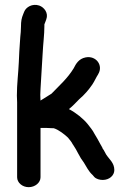

<svg xmlns="http://www.w3.org/2000/svg" viewBox="-20 -729 544 796"><path d="M148 -360.1V-360.5C150 -404.5 154.7 -462.7 157 -510.3C158.6 -545.1 164 -585.5 164 -620V-627.9C165.7 -633.1 170 -642.2 171.8 -648.5C181.9 -675.5 163.1 -698.7 142.7 -706C113.8 -715.6 87.7 -699.2 80.4 -680.7L76.5 -671C69.2 -653.7 67 -640.9 67 -619C67 -613.8 66.7 -606.1 66 -595.8C63 -569.8 62.4 -542.7 60 -514.8L58 -471C55.9 -423.4 50 -381.9 50 -333V-332.8L50 -332.5C50.7 -322.6 51 -313.5 51 -305V6C51 28.2 72.6 47 99 47C125.1 47 148 28.5 148 6V-198.5H175C183 -198.5 190.1 -198.1 196.5 -197.5H197C200.2 -197.5 202.5 -197.6 203.7 -197.1C222.6 -191.3 247.2 -172.4 261.9 -158.3C269.9 -147.7 276.5 -141.6 281.9 -130L282.1 -130.4C290.1 -118.3 300.1 -101.6 306.1 -89L306.2 -89.2L315.1 -73.1C319.1 -66.8 323 -61.2 327.6 -55.1C338.7 -38 346 -19.7 364.2 -3.2L371 4.8C379.4 13.3 393.2 17 406 17C433.2 17 454 -1.4 454 -24C454 -54.2 432.4 -69 420 -88.6L409.9 -107.1C407.4 -110.9 404.8 -113.2 404.3 -116.9L395.2 -133C389.4 -144.8 378.9 -162.2 372.1 -173.5C363.5 -190.8 353.1 -201.7 343.5 -214.6C324.9 -237.4 295.7 -261 265.8 -276.7C281.6 -289.2 294.5 -303.6 308.6 -317.8C330.2 -336.2 347.6 -356.4 362.8 -378.7C372.7 -393.6 378.8 -408.9 386.8 -420.8L386.9 -421.3C409.4 -457.3 378.7 -499.7 334.8 -491C306.7 -485.4 294.8 -464.6 285.3 -445.6C259.8 -403.9 227.3 -375.7 193.5 -340.6C178.2 -331.4 163.9 -322.3 147.9 -312.1C147.8 -319.6 147.5 -327.7 147 -335.8C147 -344.3 147.3 -352.2 148 -360.1Z"/></svg>

Font: HoneyBee
Style: Blk
Weight: 700
Foundry: Cannot Into Space Fonts
Version: Version 0.89